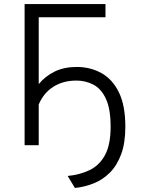

<svg xmlns="http://www.w3.org/2000/svg" viewBox="-20 -720 705 952"><path d="M102 0V-700H503V-634.5H172V-303Q203.5 -341.5 250.2 -364.8Q297 -388 361 -388Q427.5 -388 482.2 -358Q537 -328 569.2 -262.8Q601.5 -197.5 601.5 -91.5Q601.5 -11.5 581 44.2Q560.5 100 525.2 135.5Q490 171 445 189Q400 207 351.5 212L315.5 152.5Q377 146.5 425.2 123Q473.5 99.5 501 48.2Q528.5 -3 528.5 -91.5Q528.5 -180.5 505 -230.5Q481.5 -280.5 442.8 -300.5Q404 -320.5 359 -320.5Q293 -320.5 244.8 -290Q196.5 -259.5 172 -202V0Z"/></svg>

Font: Overpass Light
Style: Regular
Weight: 300
Designer: Delve Withrington, Dave Bailey, Thomas Jockin
Foundry: Delve Fonts LLC
Version: Version 4.000; ttfautohint (v1.8.3)